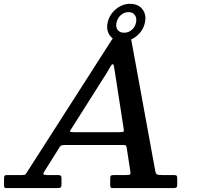

<svg xmlns="http://www.w3.org/2000/svg" viewBox="-72 -954 1007 974"><path d="M-51.5 -17.5V-47.5Q-51.5 -58.5 -49 -62.2Q-46.5 -66 -35.5 -66H41Q55 -66 58.2 -70.5Q61.5 -75 66.5 -83L493.5 -749.5Q498.5 -757.5 502.8 -761.2Q507 -765 521.5 -765H568Q584.5 -765 588.8 -761Q593 -757 595.5 -743.5L715 -90Q718 -73 724 -69.5Q730 -66 750.5 -66H809.5Q820.5 -66 823.8 -62.8Q827 -59.5 827 -48V-18Q827 -6 823.2 -3Q819.5 0 807.5 0H501.5Q491.5 0 489.2 -3.2Q487 -6.5 487 -17V-48Q487 -60.5 491 -63.2Q495 -66 507.5 -66H568Q584.5 -66 588 -69.2Q591.5 -72.5 589 -86L571 -203Q569 -217 562.5 -217.8Q556 -218.5 540.5 -218.5H262.5Q249 -218.5 242.2 -217Q235.5 -215.5 230.5 -207.5L152.5 -83.5Q147 -75 148.5 -70.5Q150 -66 167 -66H222Q231 -66 235.5 -63.2Q240 -60.5 240 -50.5V-20.5Q240 -7 236.2 -3.5Q232.5 0 219 0H-36Q-48 0 -49.8 -2.8Q-51.5 -5.5 -51.5 -17.5ZM472.5 -589 295 -308.5Q287 -296 283.2 -289.8Q279.5 -283.5 304 -283.5H533Q552.5 -283.5 555 -286.8Q557.5 -290 554.5 -306.5L510.5 -590.5Q507 -610 505.8 -619Q504.5 -628 499 -628Q494.5 -628 488.2 -616.2Q482 -604.5 472.5 -589ZM549.5 -744.5Q508 -744.5 486.8 -772Q465.5 -799.5 474 -839Q482 -878.5 514.8 -906.5Q547.5 -934.5 587.5 -934.5Q629.5 -934.5 650.8 -906.8Q672 -879 663 -839Q655 -799.5 622.2 -772Q589.5 -744.5 549.5 -744.5ZM557.5 -788Q579.5 -788 596.2 -802.2Q613 -816.5 618 -839Q623 -862.5 612.2 -877.5Q601.5 -892.5 580 -892.5Q558 -892.5 541 -877.5Q524 -862.5 519 -839Q514 -816.5 524.8 -802.2Q535.5 -788 557.5 -788Z"/></svg>

Font: Besley* Medium
Style: Italic
Weight: 500
Italic angle: -13°
Designer: Owen Earl
Foundry: indestructible type*
Version: Version 3.000; ttfautohint (v1.8.3)